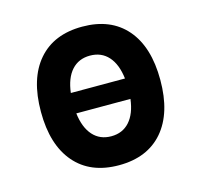

<svg xmlns="http://www.w3.org/2000/svg" viewBox="-84 -618 754 719"><g transform="rotate(-15 293.0 -258.5)"><path d="M293 9.8Q182.6 9.8 122.1 -60.5Q61.5 -130.9 61.5 -258.8Q61.5 -387.2 122.1 -457.3Q182.6 -527.3 293 -527.3Q403.3 -527.3 463.9 -457.3Q524.4 -387.2 524.4 -258.8Q524.4 -130.9 463.9 -60.5Q403.3 9.8 293 9.8ZM188 -298.3H397.9Q391.1 -355 364 -385Q336.9 -415 293 -415Q249 -415 221.9 -385Q194.8 -355 188 -298.3ZM293 -102.5Q336.9 -102.5 364 -132.8Q391.1 -163.1 397.9 -219.2H188Q194.8 -163.1 221.9 -132.8Q249 -102.5 293 -102.5Z"/></g></svg>

Font: Cascadia Mono NF SemiBold
Style: Regular
Weight: 600
Monospace: yes
Designer: Aaron Bell
Foundry: Saja Typeworks
Version: Version 2404.023; ttfautohint (v1.8.4)